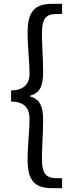

<svg xmlns="http://www.w3.org/2000/svg" viewBox="-20 -812 378 1002"><path d="M254 170H304V118H275C215 118 199 88 199 16C199 -52 205 -111 205 -187C205 -258 187 -295 138 -308V-313C187 -326 205 -362 205 -434C205 -511 199 -569 199 -637C199 -710 215 -739 275 -739H304V-792H254C166 -792 124 -758 124 -642C124 -561 134 -502 134 -426C134 -384 114 -341 38 -340V-282C114 -282 134 -239 134 -194C134 -119 124 -60 124 22C124 137 166 170 254 170Z"/></svg>

Font: Noto Sans CJK HK
Style: Regular
Weight: 400
Designer: Ryoko NISHIZUKA 西塚涼子 (kana, bopomofo & ideographs); Paul D. Hunt (Latin, Greek & Cyrillic); Sandoll Communications 산돌커뮤니
Foundry: Adobe
Version: Version 2.004;hotconv 1.0.118;makeotfexe 2.5.65603